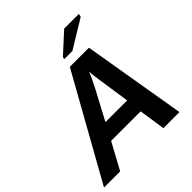

<svg xmlns="http://www.w3.org/2000/svg" viewBox="-253 -1045 1206 1206"><g transform="rotate(-45 350.5 -441.5)"><path d="M507.3 0 480.5 -175.8H218.3L123 0H-20.5L363.8 -688H533.7L649.9 0ZM427.7 -582Q417.5 -550.8 379.9 -478.5L276.4 -284.2H469.2L436.5 -504.9Q427.7 -570.8 427.7 -582ZM373 -747.1 376.5 -762.2 508.3 -882.8H638.7L634.3 -861.8L445.8 -747.1Z"/></g></svg>

Font: Liberation Sans
Style: Bold Italic
Weight: 700
Italic angle: -12°
Designer: Steve Matteson
Foundry: Ascender Corporation
Version: Version 2.1.5